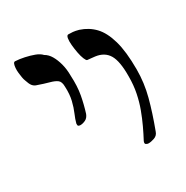

<svg xmlns="http://www.w3.org/2000/svg" viewBox="-146 -741 838 866"><g transform="rotate(-30 272.5 -308.0)"><path d="M384 3Q378 3 371.5 -1Q365 -5 370 -17Q385 -45 400 -77Q415 -109 428 -144Q441 -179 449 -218.5Q457 -258 457 -303Q458 -382 437.5 -416.5Q417 -451 371 -457Q362 -458 352.5 -459Q343 -460 332 -461Q327 -462 321 -476.5Q315 -491 311 -512Q307 -533 305 -554.5Q303 -576 305.5 -590Q308 -604 316 -604Q327 -604 339 -603Q351 -602 369 -597Q412 -583 441.5 -552Q471 -521 487.5 -463.5Q504 -406 504 -313Q504 -243 486 -175Q468 -107 438 -27Q432 -9 414.5 -3Q397 3 384 3ZM159 -222Q153 -222 149 -224.5Q145 -227 146 -237Q151 -257 161.5 -281Q172 -305 179.5 -336Q187 -367 185 -407Q185 -433 172.5 -442.5Q160 -452 135.5 -458.5Q111 -465 74 -478Q64 -482 57 -491Q50 -500 43 -522Q40 -529 38 -540.5Q36 -552 34.5 -565.5Q33 -579 34 -591.5Q35 -604 38 -611.5Q41 -619 47 -619Q69 -618 94.5 -612.5Q120 -607 141.5 -599Q163 -591 175 -578Q193 -568 205 -547.5Q217 -527 224.5 -499Q232 -471 232 -437Q235 -381 227 -337.5Q219 -294 206 -253Q199 -235 185 -228.5Q171 -222 159 -222Z"/></g></svg>

Font: Noto Rashi Hebrew Medium
Style: Regular
Weight: 500
Version: Version 1.006